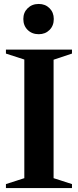

<svg xmlns="http://www.w3.org/2000/svg" viewBox="-20 -951 394 971"><path d="M10 0V-20L103 -50V-650L10 -680V-700H344V-680L251 -649V-50L344 -20V0ZM176 -778Q142 -778 120 -799.5Q98 -821 98 -855Q98 -888 120 -909.5Q142 -931 176 -931Q209 -931 230.5 -909.5Q252 -888 252 -855Q252 -821 230.5 -799.5Q209 -778 176 -778Z"/></svg>

Font: Wittgenstein
Style: Bold
Weight: 700
Designer: Jörg Drees
Foundry: Jörg Drees
Version: Version 1.303; ttfautohint (v1.8.4.7-5d5b)